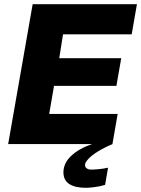

<svg xmlns="http://www.w3.org/2000/svg" viewBox="-20 -688 674 917"><path d="M19 0 136 -668H634L609 -524H281L263 -410H559L536 -278H238L215 -144H542L517 0ZM390 209Q339 209 311 191Q283 173 283 135Q283 91 320.5 56Q358 21 420 0H518Q479 16 449 34.5Q419 53 402.5 70.5Q386 88 386 100Q386 110 394 116Q402 122 416 122Q429 122 451 120Q473 118 496 113L482 195Q455 203 429 206Q403 209 390 209Z"/></svg>

Font: Gantari ExtraBold
Style: Italic
Weight: 800
Italic angle: -10°
Designer: Anugrah Pasau
Foundry: Lafontype
Version: Version 1.000